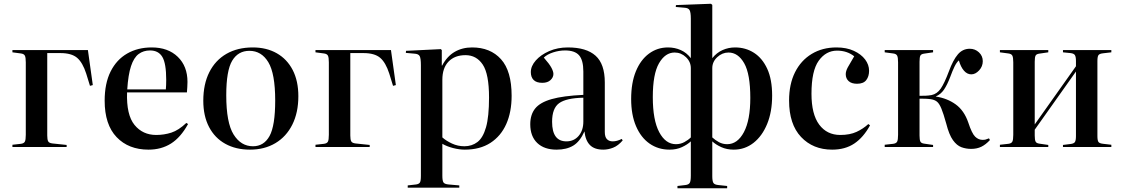

<svg xmlns="http://www.w3.org/2000/svg" viewBox="-20 -781 5966 1020"><path d="M46 0V-12L91 -17Q107 -19 112 -28.5Q117 -38 117 -65V-450Q117 -476 112 -485.5Q107 -495 91 -497L46 -503V-515H447L473 -329L458 -325L438 -390Q419 -449 389.5 -474Q360 -499 301 -499H231V-61Q231 -39 236 -30Q241 -21 258 -19L334 -11V0Z M769 14Q663 14 599.5 -52.5Q536 -119 536 -246Q536 -338 567.5 -401Q599 -464 655.5 -496.5Q712 -529 786 -529Q873 -529 924.5 -479Q976 -429 976 -346Q976 -331 975 -318Q974 -305 973 -290H655Q651 -171 694.5 -117.5Q738 -64 810 -64Q852 -64 890.5 -76.5Q929 -89 970 -128L979 -122Q940 -51 888.5 -18.5Q837 14 769 14ZM656 -306H861Q862 -317 862.5 -329.5Q863 -342 863 -357Q863 -444 842.5 -478.5Q822 -513 777 -513Q742 -513 716.5 -494Q691 -475 676 -429.5Q661 -384 656 -306Z M1308 14Q1233 14 1177 -17Q1121 -48 1090.5 -106.5Q1060 -165 1060 -246Q1060 -334 1092 -397.5Q1124 -461 1183 -495Q1242 -529 1323 -529Q1396 -529 1450.5 -498Q1505 -467 1535 -409Q1565 -351 1565 -270Q1565 -183 1533 -119Q1501 -55 1443 -20.5Q1385 14 1308 14ZM1324 -4Q1382 -4 1412 -58.5Q1442 -113 1442 -247Q1442 -390 1405.5 -450.5Q1369 -511 1305 -511Q1245 -511 1213.5 -458.5Q1182 -406 1182 -275Q1182 -129 1221 -66.5Q1260 -4 1324 -4Z M1656 0V-12L1701 -17Q1717 -19 1722 -28.5Q1727 -38 1727 -65V-450Q1727 -476 1722 -485.5Q1717 -495 1701 -497L1656 -503V-515H2057L2083 -329L2068 -325L2048 -390Q2029 -449 1999.5 -474Q1970 -499 1911 -499H1841V-61Q1841 -39 1846 -30Q1851 -21 1868 -19L1944 -11V0Z M2146 216V204L2190 199Q2205 197 2210.5 189Q2216 181 2216 153V-435Q2216 -471 2209.5 -483Q2203 -495 2181 -496L2136 -500L2137 -511L2322 -520L2327 -515V-433H2329Q2355 -482 2395.5 -505.5Q2436 -529 2488 -529Q2585 -529 2641.5 -466.5Q2698 -404 2698 -272Q2698 -186 2669.5 -122Q2641 -58 2585.5 -22Q2530 14 2449 14Q2420 14 2387 5.5Q2354 -3 2330 -17V153Q2330 178 2335.5 187.5Q2341 197 2363 199L2420 204V216ZM2447 -4Q2487 -4 2516.5 -26.5Q2546 -49 2562 -105Q2578 -161 2578 -263Q2578 -388 2544.5 -438Q2511 -488 2453 -488Q2396 -488 2363 -454Q2330 -420 2330 -357V-51Q2350 -33 2381 -18.5Q2412 -4 2447 -4Z M2937 14Q2871 14 2834 -21.5Q2797 -57 2797 -121Q2797 -172 2823 -204.5Q2849 -237 2910.5 -254.5Q2972 -272 3079 -277V-401Q3079 -461 3056.5 -487Q3034 -513 2982 -513Q2950 -513 2918 -502.5Q2886 -492 2869 -475Q2899 -441 2909.5 -421Q2920 -401 2920 -388Q2920 -370 2904.5 -355.5Q2889 -341 2861 -341Q2830 -341 2815 -356Q2800 -371 2800 -398Q2800 -430 2826.5 -460Q2853 -490 2897.5 -509.5Q2942 -529 2997 -529Q3095 -529 3144 -485Q3193 -441 3193 -343V-80Q3193 -53 3204.5 -41.5Q3216 -30 3235 -30Q3258 -30 3283 -43L3288 -35Q3264 -7 3237.5 3.5Q3211 14 3185 14Q3138 14 3114 -10.5Q3090 -35 3085 -83Q3061 -29 3025.5 -7.5Q2990 14 2937 14ZM2989 -30Q3029 -30 3054 -59Q3079 -88 3079 -135V-262Q2988 -260 2950.5 -233Q2913 -206 2913 -134Q2913 -30 2989 -30Z M3579 219V207L3621 202Q3639 200 3644.5 190Q3650 180 3650 152V-30Q3632 -13 3603 0.5Q3574 14 3537 14Q3477 14 3431 -18Q3385 -50 3359 -110.5Q3333 -171 3333 -255Q3333 -341 3358 -402Q3383 -463 3427.5 -496Q3472 -529 3529 -529Q3565 -529 3596.5 -515Q3628 -501 3650 -472V-682Q3650 -715 3643.5 -727Q3637 -739 3616 -740L3570 -744L3571 -754L3757 -761L3764 -755V-472Q3787 -501 3818.5 -515Q3850 -529 3885 -529Q3941 -529 3985.5 -500.5Q4030 -472 4056 -415.5Q4082 -359 4082 -273Q4082 -187 4055.5 -122.5Q4029 -58 3983 -22Q3937 14 3878 14Q3841 14 3811.5 0.5Q3782 -13 3764 -30V155Q3764 180 3769.5 190Q3775 200 3796 202L3843 207V219ZM3571 -15Q3595 -15 3615.5 -26Q3636 -37 3650 -51V-419Q3650 -453 3624 -477.5Q3598 -502 3564 -502Q3514 -502 3481 -445Q3448 -388 3448 -265Q3448 -143 3482 -79Q3516 -15 3571 -15ZM3843 -15Q3898 -15 3932 -79Q3966 -143 3966 -261Q3966 -388 3933.5 -445Q3901 -502 3850 -502Q3817 -502 3790.5 -477.5Q3764 -453 3764 -419V-51Q3779 -37 3799 -26Q3819 -15 3843 -15Z M4401 14Q4299 14 4235.5 -53.5Q4172 -121 4172 -247Q4172 -334 4203.5 -397Q4235 -460 4292 -494.5Q4349 -529 4424 -529Q4477 -529 4516 -511Q4555 -493 4576 -465Q4597 -437 4597 -405Q4597 -375 4582 -355.5Q4567 -336 4533 -336Q4504 -336 4488.5 -350Q4473 -364 4473 -387Q4473 -403 4484 -423.5Q4495 -444 4518 -482Q4480 -512 4427 -512Q4368 -512 4329.5 -458.5Q4291 -405 4291 -283Q4291 -174 4332 -119Q4373 -64 4444 -64Q4495 -64 4530.5 -80.5Q4566 -97 4593 -122L4602 -115Q4567 -51 4518.5 -18.5Q4470 14 4401 14Z M5139 10Q5112 10 5087.5 1Q5063 -8 5042.5 -36.5Q5022 -65 5007 -124Q4992 -178 4981 -204.5Q4970 -231 4957.5 -241Q4945 -251 4925 -254Q4911 -256 4894.5 -256.5Q4878 -257 4865 -257V-61Q4865 -38 4869.5 -29Q4874 -20 4889 -18L4937 -11V0H4680V-12L4725 -17Q4741 -19 4746 -28.5Q4751 -38 4751 -65V-450Q4751 -476 4746 -485.5Q4741 -495 4725 -497L4680 -503V-515H4937V-503L4889 -496Q4874 -494 4869.5 -485.5Q4865 -477 4865 -453V-272Q4883 -272 4897.5 -272.5Q4912 -273 4929 -276Q4958 -282 4977.5 -310Q4997 -338 5021 -402Q5043 -462 5068.5 -492Q5094 -522 5132 -522Q5160 -522 5180.5 -503Q5201 -484 5201 -456Q5201 -428 5181.5 -407Q5162 -386 5140 -386Q5118 -386 5101 -405.5Q5084 -425 5074 -460Q5062 -450 5051 -427.5Q5040 -405 5028 -372Q5012 -330 4995 -305Q4978 -280 4952 -269V-268Q5012 -259 5057 -226.5Q5102 -194 5124 -130Q5143 -72 5160.5 -55Q5178 -38 5200 -38Q5209 -38 5215.5 -39.5Q5222 -41 5234 -46L5239 -37Q5217 -13 5193.5 -1.5Q5170 10 5139 10Z M5292 0V-12L5337 -17Q5353 -19 5358 -28.5Q5363 -38 5363 -65V-450Q5363 -476 5358 -485.5Q5353 -495 5337 -497L5292 -503V-515H5549V-503L5501 -496Q5486 -494 5481.5 -485.5Q5477 -477 5477 -453V-120L5696 -429V-457Q5696 -479 5690.5 -488Q5685 -497 5667 -499L5627 -503V-515H5884V-503L5841 -498Q5821 -496 5815.5 -488Q5810 -480 5810 -457V-58Q5810 -35 5815.5 -27Q5821 -19 5841 -17L5884 -12V0H5627V-11L5667 -16Q5685 -18 5690.5 -26.5Q5696 -35 5696 -58V-401L5477 -92V-61Q5477 -38 5481.5 -29Q5486 -20 5501 -18L5549 -11V0Z"/></svg>

Font: Literata 72pt Medium
Style: Regular
Weight: 500
Designer: Latin by Veronika Burian and Jose Scaglione. Greek by Irene Vlachou. Cyrillic by Vera Evstafieva.
Foundry: TypeTogether
Version: Version 3.002